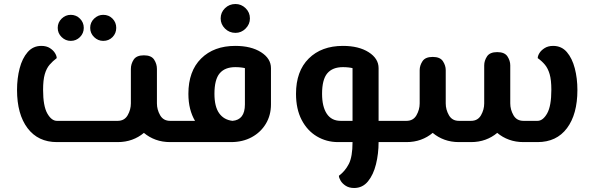

<svg xmlns="http://www.w3.org/2000/svg" viewBox="-20 -709 2966 958"><path d="M264 0Q170 0 117.5 -69.5Q65 -139 65 -260Q65 -318 78 -368Q91 -418 118 -449Q145 -480 186 -480Q212 -480 229 -469Q246 -458 254.5 -444Q263 -430 263 -419Q243 -404 227.5 -386Q212 -368 203.5 -339Q195 -310 195 -261Q195 -180 216 -143Q237 -106 264 -106H567Q601 -106 617 -134Q633 -162 633 -193V-365Q633 -390 647 -411.5Q661 -433 698 -433Q735 -433 749 -411.5Q763 -390 763 -365V-193Q763 -162 779 -134Q795 -106 829 -106H860Q871 -106 875.5 -91.5Q880 -77 880 -53Q880 -29 875.5 -14.5Q871 0 860 0H829Q790 0 757 -12Q724 -24 698 -46Q672 -24 639 -12Q606 0 567 0ZM495 -505Q469 -505 449.5 -524Q430 -543 430 -570Q430 -597 449.5 -616Q469 -635 495 -635Q523 -635 541.5 -616Q560 -597 560 -570Q560 -543 541.5 -524Q523 -505 495 -505ZM333 -505Q307 -505 287.5 -524Q268 -543 268 -570Q268 -597 287.5 -616Q307 -635 333 -635Q360 -635 379 -616Q398 -597 398 -570Q398 -543 379 -524Q360 -505 333 -505Z M860 0Q850 0 845 -14.5Q840 -29 840 -53Q840 -77 845 -91.5Q850 -106 860 -106H953Q937 -133 928.5 -166.5Q920 -200 920 -241Q920 -354 983.5 -417Q1047 -480 1154 -480Q1233 -480 1282.5 -448.5Q1332 -417 1332 -369V-188Q1332 -134 1306.5 -91.5Q1281 -49 1236 -24.5Q1191 0 1132 0ZM1050 -241Q1050 -177 1073.5 -144Q1097 -111 1140 -106Q1202 -111 1202 -188V-369Q1195 -371 1182 -372.5Q1169 -374 1154 -374Q1102 -374 1076 -343Q1050 -312 1050 -241ZM1155 -545Q1124 -545 1102.5 -566.5Q1081 -588 1081 -617Q1081 -647 1102.5 -668Q1124 -689 1155 -689Q1184 -689 1205.5 -668Q1227 -647 1227 -617Q1227 -588 1205.5 -566.5Q1184 -545 1155 -545Z M1667 0Q1609 0 1561 -28.5Q1513 -57 1485 -111Q1457 -165 1457 -241Q1457 -354 1520.5 -417Q1584 -480 1691 -480Q1770 -480 1819.5 -448.5Q1869 -417 1869 -369V-106H1970Q1981 -106 1985.5 -91.5Q1990 -77 1990 -53Q1990 -29 1985.5 -14.5Q1981 0 1970 0H1869Q1869 58 1856 110.5Q1843 163 1816 196Q1789 229 1747 229Q1722 229 1705 218Q1688 207 1679.5 192.5Q1671 178 1671 168Q1702 145 1720.5 109Q1739 73 1739 0ZM1680 -106H1739V-369Q1732 -371 1719 -372.5Q1706 -374 1691 -374Q1639 -374 1613 -343Q1587 -312 1587 -241Q1587 -177 1610.5 -141.5Q1634 -106 1680 -106Z M1970 0Q1960 0 1955 -14.5Q1950 -29 1950 -53Q1950 -77 1955 -91.5Q1960 -106 1970 -106H2008Q2042 -106 2058 -134Q2074 -162 2074 -193V-359Q2074 -382 2088 -403.5Q2102 -425 2139 -425Q2176 -425 2190 -403.5Q2204 -382 2204 -359V-193Q2204 -162 2220 -134Q2236 -106 2270 -106H2330Q2364 -106 2380 -134Q2396 -162 2396 -193V-383Q2396 -406 2410 -427.5Q2424 -449 2461 -449Q2498 -449 2512 -427.5Q2526 -406 2526 -383V-193Q2526 -162 2542 -134Q2558 -106 2592 -106H2662Q2689 -106 2710 -143Q2731 -180 2731 -261Q2731 -310 2722.5 -339Q2714 -368 2699 -386Q2684 -404 2663 -419Q2663 -430 2671.5 -444Q2680 -458 2697.5 -469Q2715 -480 2740 -480Q2782 -480 2808.5 -449Q2835 -418 2848 -368Q2861 -318 2861 -260Q2861 -139 2809 -69.5Q2757 0 2662 0H2592Q2553 0 2520 -12Q2487 -24 2461 -46Q2435 -24 2402 -12Q2369 0 2330 0H2270Q2231 0 2198 -12Q2165 -24 2139 -46Q2113 -24 2080 -12Q2047 0 2008 0Z"/></svg>

Font: El Messiri
Style: Bold
Weight: 700
Designer: Mohamed Gaber
Foundry: Kief Type Foundry
Version: Version 2.020; ttfautohint (v1.8.3)